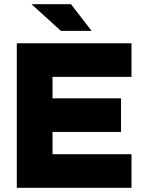

<svg xmlns="http://www.w3.org/2000/svg" viewBox="-20 -894 681 914"><path d="M60 -688H606V-528H230V-426H556V-266H230V-160H606V0H60ZM318 -874 416 -747H270L130 -874Z"/></svg>

Font: Roundo
Style: Bold
Weight: 700
Designer: Namrata Goyal (Gurmukhi), Shiva Nallaperumal (Latin)
Foundry: Indian Type Foundry
Version: Version 1.000;PS 1.0;hotconv 1.0.88;makeotf.lib2.5.647800